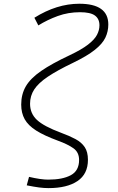

<svg xmlns="http://www.w3.org/2000/svg" viewBox="-20 -762 626 1017"><path d="M236.8 234.4Q213.9 234.4 187.3 231Q160.6 227.5 121.6 219.7L133.8 174.8Q196.8 189.5 234.9 189.5Q312 189.5 355.5 165.8Q398.9 142.1 398.9 85.4Q398.9 44.9 369.4 23.7Q339.8 2.4 286.1 -17.1Q214.4 -43.5 171.9 -70.3Q129.4 -97.2 110.8 -130.4Q92.3 -163.6 92.3 -208Q92.3 -262.7 116.9 -304.9Q141.6 -347.2 197.8 -386Q253.9 -424.8 347.7 -468.8Q411.6 -499 446 -525.6Q480.5 -552.2 493.7 -577.4Q506.8 -602.5 506.8 -627.9Q506.8 -662.1 482.9 -679.7Q459 -697.3 403.8 -697.3Q341.3 -697.3 286.1 -677.2Q231 -657.2 183.1 -627.4L162.1 -668Q280.8 -742.2 399.9 -742.2Q553.7 -742.2 553.7 -632.3Q553.7 -595.2 538.1 -562.5Q522.5 -529.8 481.9 -497.6Q441.4 -465.3 366.7 -429.2Q283.2 -389.2 233.4 -355.7Q183.6 -322.3 161.4 -288.3Q139.2 -254.4 139.2 -212.4Q139.2 -161.1 175.5 -127Q211.9 -92.8 303.7 -58.6Q347.7 -42.5 379.6 -25.4Q411.6 -8.3 428.7 17.1Q445.8 42.5 445.8 84.5Q445.8 159.7 390.6 197Q335.4 234.4 236.8 234.4Z"/></svg>

Font: Cascadia Code ExtraLight
Style: Italic
Weight: 200
Italic angle: -10°
Monospace: yes
Designer: Aaron Bell
Foundry: Saja Typeworks
Version: Version 2404.023; ttfautohint (v1.8.4)